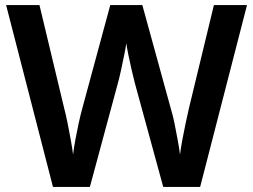

<svg xmlns="http://www.w3.org/2000/svg" viewBox="-20 -734 995 754"><path d="M950 -714 766 0H621L510 -406Q505 -425 497.5 -457Q490 -489 484 -519Q478 -549 476 -564Q474 -549 468 -519Q462 -489 455 -457Q448 -425 442 -404L333 0H188L4 -714H135L232 -309Q239 -283 245.5 -250Q252 -217 258 -184.5Q264 -152 267 -127Q270 -153 276 -185.5Q282 -218 289 -250Q296 -282 302 -304L413 -714H539L652 -303Q659 -281 665.5 -248.5Q672 -216 678 -183.5Q684 -151 687 -127Q690 -152 696 -184.5Q702 -217 709 -250Q716 -283 722 -309L820 -714Z"/></svg>

Font: Noto Sans Sora Sompeng Semi
Style: Bold
Weight: 700
Designer: Monotype Design Team. David Williams.
Foundry: Monotype Imaging Inc.
Version: Version 2.101; ttfautohint (v1.8.4.7-5d5b)